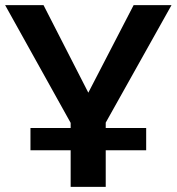

<svg xmlns="http://www.w3.org/2000/svg" viewBox="-30 -730 690 750"><path d="M541 -230V-143H383V0H246V-143H89V-230H246V-250L-10 -710H140L315 -368L492 -710H640L383 -251V-230Z"/></svg>

Font: IngvarSans
Style: Bold
Weight: 700
Version: Version 3.000